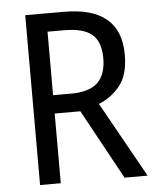

<svg xmlns="http://www.w3.org/2000/svg" viewBox="-52 -759 666 804"><g transform="rotate(-5 281.5 -357.0)"><path d="M84 0V-714H247Q485 -714 485 -513Q485 -428 448 -382.5Q411 -337 359 -317L536 0H439L279 -293H171V0ZM245 -370Q325 -370 359.5 -404.5Q394 -439 394 -506Q394 -577 357 -607Q320 -637 242 -637H171V-370Z"/></g></svg>

Font: Noto Sans Mono SemiCondensed
Style: Regular
Weight: 400
Width: 4
Designer: Monotype Design Team
Foundry: Monotype Imaging Inc.
Version: Version 2.014